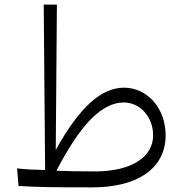

<svg xmlns="http://www.w3.org/2000/svg" viewBox="-20 -805 791 830"><path d="M379 5C580 5 696 -81 696 -220C696 -337 617 -426 516 -426C419 -426 325 -344 221 -157L226 -785H169L175 -70C126 -71 88 -73 54 -77L60 -1C147 4 207 5 379 5ZM224 -67C327 -266 420 -362 515 -362C587 -362 642 -298 642 -220C642 -126 548 -64 391 -64C321 -64 268 -65 224 -67Z"/></svg>

Font: Wafeq Light
Style: Regular
Weight: 300
Designer: Rasmus Andersson & Azza Alameddine
Foundry: Google & TypeTogether
Version: Version 3.000;January 28, 2025;FontCreator 15.0.0.3014 64-bi